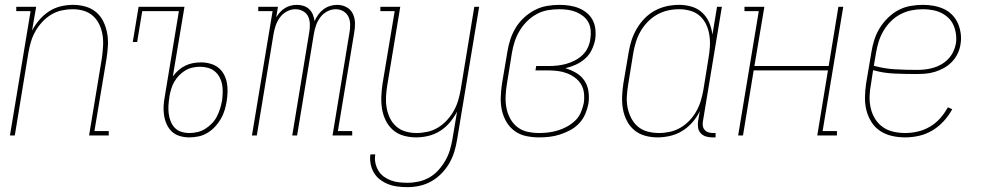

<svg xmlns="http://www.w3.org/2000/svg" viewBox="-20 -558 4040 791"><path d="M21 0 106 -512H47V-530H129L112 -432Q124 -455 142 -476Q160 -497 182.5 -511.5Q205 -526 230.5 -532Q256 -538 281 -538Q307 -538 332 -531Q357 -524 376 -508Q395 -492 406 -469Q417 -446 421.5 -421Q426 -396 424.5 -369.5Q423 -343 419 -317L369 -18H428V0H347L400 -320Q403 -343 404.5 -367Q406 -391 402.5 -413.5Q399 -436 389.5 -456.5Q380 -477 363.5 -492Q347 -507 325 -513.5Q303 -520 279 -520Q257 -520 234 -515Q211 -510 190.5 -497.5Q170 -485 153.5 -467Q137 -449 125.5 -428.5Q114 -408 107.5 -386Q101 -364 97 -341L41 0Z M760 8Q740 8 721 2.5Q702 -3 688.5 -15.5Q675 -28 667 -45.5Q659 -63 656 -82Q653 -101 654 -121Q655 -141 659 -161L717 -512H566L545 -385H527L551 -530H740L692 -243Q702 -257 715 -268.5Q728 -280 743.5 -287.5Q759 -295 775.5 -298Q792 -301 808 -301Q827 -301 845.5 -296Q864 -291 878.5 -280Q893 -269 902 -252.5Q911 -236 914.5 -218Q918 -200 917.5 -180.5Q917 -161 914 -142Q911 -123 905.5 -104.5Q900 -86 890 -68.5Q880 -51 866 -36Q852 -21 834.5 -10.5Q817 0 798 4Q779 8 760 8ZM760 -10Q777 -10 794 -14Q811 -18 826 -27.5Q841 -37 853.5 -50Q866 -63 874 -79Q882 -95 887 -111.5Q892 -128 895 -144Q897 -161 897.5 -178Q898 -195 895 -210.5Q892 -226 884.5 -240Q877 -254 865 -264Q853 -274 837 -278.5Q821 -283 804 -283Q789 -283 773 -279.5Q757 -276 743 -267.5Q729 -259 717.5 -247Q706 -235 698 -221Q690 -207 685.5 -192Q681 -177 678 -161V-158Q675 -141 674 -123.5Q673 -106 675 -90Q677 -74 683 -58.5Q689 -43 700 -31.5Q711 -20 727 -15Q743 -10 760 -10Z M1018 0 1103 -512H1044V-530H1125L1118 -487Q1125 -498 1134 -508Q1143 -518 1154.5 -525Q1166 -532 1178.5 -535Q1191 -538 1204 -538Q1218 -538 1231.5 -533.5Q1245 -529 1254.5 -519.5Q1264 -510 1269 -497.5Q1274 -485 1276 -471Q1282 -485 1291 -497.5Q1300 -510 1312.5 -519.5Q1325 -529 1340 -533.5Q1355 -538 1369 -538Q1390 -538 1407.5 -528.5Q1425 -519 1433.5 -501.5Q1442 -484 1442.5 -463Q1443 -442 1439 -422L1372 -18H1431V0H1350L1420 -425Q1423 -442 1422.5 -459Q1422 -476 1415 -490Q1408 -504 1394 -512Q1380 -520 1363 -520Q1345 -520 1328 -511Q1311 -502 1299.5 -486.5Q1288 -471 1282 -453.5Q1276 -436 1273 -418L1204 0H1184L1254 -425Q1257 -442 1256.5 -459Q1256 -476 1249.5 -490Q1243 -504 1228.5 -512Q1214 -520 1197 -520Q1179 -520 1162 -511Q1145 -502 1133.5 -486.5Q1122 -471 1116 -453.5Q1110 -436 1107 -418L1038 0Z M1659 213Q1639 213 1618.5 210.5Q1598 208 1580 201Q1562 194 1546.5 182.5Q1531 171 1521 154.5Q1511 138 1507 118Q1503 98 1506 78H1526Q1523 96 1526.5 113Q1530 130 1538.5 144.5Q1547 159 1560.5 169Q1574 179 1590 185Q1606 191 1623.5 193Q1641 195 1659 195Q1682 195 1705 190Q1728 185 1749 173Q1770 161 1786.5 142.5Q1803 124 1815 103Q1827 82 1833.5 60Q1840 38 1844 15L1863 -98Q1851 -75 1833.5 -54Q1816 -33 1793 -18.5Q1770 -4 1744.5 2Q1719 8 1694 8Q1668 8 1643 1Q1618 -6 1599.5 -22Q1581 -38 1569.5 -61Q1558 -84 1554 -109Q1550 -134 1551 -160.5Q1552 -187 1556 -213L1606 -512H1547V-530H1629L1576 -210Q1572 -187 1570.5 -163Q1569 -139 1572.5 -116.5Q1576 -94 1585.5 -73.5Q1595 -53 1611.5 -38Q1628 -23 1650 -16.5Q1672 -10 1696 -10Q1718 -10 1741 -15Q1764 -20 1784.5 -32.5Q1805 -45 1821.5 -63Q1838 -81 1849.5 -101.5Q1861 -122 1867.5 -144Q1874 -166 1878 -189L1934 -530H1954L1863 18Q1859 43 1851.5 67.5Q1844 92 1831 114.5Q1818 137 1799 156.5Q1780 176 1757 189Q1734 202 1709 207.5Q1684 213 1659 213Z M2202 8Q2174 8 2147.5 2.5Q2121 -3 2100 -18.5Q2079 -34 2066 -56.5Q2053 -79 2047.5 -104.5Q2042 -130 2043 -158Q2044 -186 2048 -213L2070 -343Q2074 -369 2082 -394Q2090 -419 2104 -442.5Q2118 -466 2138.5 -485Q2159 -504 2183 -516.5Q2207 -529 2233 -533.5Q2259 -538 2285 -538Q2305 -538 2325.5 -535Q2346 -532 2364.5 -524.5Q2383 -517 2398 -504.5Q2413 -492 2422 -474.5Q2431 -457 2433 -436.5Q2435 -416 2432 -395Q2428 -374 2418 -353Q2408 -332 2390.5 -316.5Q2373 -301 2352 -291.5Q2331 -282 2309 -277Q2333 -270 2354 -257.5Q2375 -245 2388 -225.5Q2401 -206 2404.5 -180.5Q2408 -155 2404 -130Q2400 -109 2391 -88Q2382 -67 2366 -50Q2350 -33 2329.5 -22Q2309 -11 2287.5 -4Q2266 3 2244.5 5.5Q2223 8 2202 8ZM2202 -10Q2222 -10 2241 -12.5Q2260 -15 2279.5 -21Q2299 -27 2317 -37Q2335 -47 2350 -61.5Q2365 -76 2373 -95Q2381 -114 2385 -133Q2388 -153 2386 -173Q2384 -193 2374.5 -209.5Q2365 -226 2349.5 -237.5Q2334 -249 2316 -256Q2298 -263 2278 -265.5Q2258 -268 2238 -268H2186L2189 -286H2241Q2259 -286 2277 -288Q2295 -290 2313 -295Q2331 -300 2348.5 -309Q2366 -318 2380 -331.5Q2394 -345 2402 -362.5Q2410 -380 2412 -398Q2415 -415 2413.5 -433Q2412 -451 2404 -466Q2396 -481 2382.5 -491.5Q2369 -502 2353.5 -508.5Q2338 -515 2320 -517.5Q2302 -520 2284 -520Q2261 -520 2237 -516Q2213 -512 2191 -500Q2169 -488 2151 -470Q2133 -452 2120.5 -431Q2108 -410 2100.5 -387Q2093 -364 2089 -340L2068 -210Q2064 -186 2063 -161Q2062 -136 2066.5 -113Q2071 -90 2082 -69.5Q2093 -49 2111.5 -34.5Q2130 -20 2153.5 -15Q2177 -10 2202 -10Z M2689 8Q2662 8 2637 1Q2612 -6 2593 -22Q2574 -38 2562.5 -60.5Q2551 -83 2546.5 -108Q2542 -133 2543 -160Q2544 -187 2548 -213L2570 -343Q2574 -368 2582 -392.5Q2590 -417 2603.5 -440Q2617 -463 2636 -482.5Q2655 -502 2678.5 -514.5Q2702 -527 2727 -532.5Q2752 -538 2778 -538Q2805 -538 2830 -530.5Q2855 -523 2873.5 -505.5Q2892 -488 2902 -464.5Q2912 -441 2915 -415L2934 -530H2954L2876 -59Q2874 -49 2875.5 -39.5Q2877 -30 2883 -23Q2889 -16 2898 -13Q2907 -10 2917 -10H2928V8H2914Q2900 8 2887.5 4Q2875 0 2866.5 -9.5Q2858 -19 2856 -32Q2854 -45 2856 -59L2863 -100Q2851 -75 2832.5 -54Q2814 -33 2790.5 -18.5Q2767 -4 2740.5 2Q2714 8 2689 8ZM2695 -10Q2717 -10 2740 -15Q2763 -20 2783.5 -32Q2804 -44 2821 -62Q2838 -80 2849.5 -101Q2861 -122 2867.5 -144Q2874 -166 2878 -189L2899 -319Q2903 -342 2904.5 -366Q2906 -390 2902.5 -413Q2899 -436 2889.5 -456.5Q2880 -477 2863.5 -492Q2847 -507 2824.5 -513.5Q2802 -520 2778 -520Q2755 -520 2732 -515Q2709 -510 2687.5 -498Q2666 -486 2648.5 -468Q2631 -450 2619 -429Q2607 -408 2600 -385.5Q2593 -363 2589 -340L2568 -210Q2564 -186 2562.5 -162Q2561 -138 2565.5 -115Q2570 -92 2580.5 -71.5Q2591 -51 2608 -36.5Q2625 -22 2648 -16Q2671 -10 2695 -10Z M3021 0 3106 -512H3047V-530H3129L3088 -286H3394L3434 -530H3454L3369 -18H3428V0H3347L3391 -268H3085L3041 0Z M3709 8Q3681 8 3654.5 2Q3628 -4 3606 -18.5Q3584 -33 3570 -55.5Q3556 -78 3549.5 -103.5Q3543 -129 3543.5 -157Q3544 -185 3548 -213L3570 -343Q3574 -369 3582 -394Q3590 -419 3604 -442Q3618 -465 3638 -484.5Q3658 -504 3681.5 -516.5Q3705 -529 3731 -533.5Q3757 -538 3782 -538Q3805 -538 3827 -534Q3849 -530 3868.5 -521Q3888 -512 3903 -496.5Q3918 -481 3926.5 -461.5Q3935 -442 3938 -419.5Q3941 -397 3937 -375Q3934 -355 3925 -336.5Q3916 -318 3901.5 -303Q3887 -288 3869 -278Q3851 -268 3831.5 -262Q3812 -256 3792 -254.5Q3772 -253 3753 -253Q3708 -253 3663.5 -255Q3619 -257 3577 -269L3568 -210Q3563 -185 3562.5 -160Q3562 -135 3567.5 -111.5Q3573 -88 3585.5 -68Q3598 -48 3617 -34.5Q3636 -21 3660 -15.5Q3684 -10 3709 -10Q3735 -10 3761 -16Q3787 -22 3811 -36Q3835 -50 3853.5 -71Q3872 -92 3885 -116L3903 -108Q3889 -82 3868 -59Q3847 -36 3821 -20.5Q3795 -5 3766.5 1.5Q3738 8 3709 8ZM3758 -270Q3775 -270 3792 -272Q3809 -274 3826 -279Q3843 -284 3858.5 -293Q3874 -302 3886.5 -315Q3899 -328 3907 -344.5Q3915 -361 3918 -378Q3921 -397 3918.5 -416.5Q3916 -436 3908.5 -453.5Q3901 -471 3887.5 -484Q3874 -497 3857.5 -505Q3841 -513 3821.5 -516.5Q3802 -520 3782 -520Q3759 -520 3735.5 -515.5Q3712 -511 3690 -499.5Q3668 -488 3650 -470Q3632 -452 3619.5 -430.5Q3607 -409 3600 -386.5Q3593 -364 3589 -340L3580 -287Q3623 -275 3668 -272.5Q3713 -270 3758 -270Z"/></svg>

Font: Iosevka Slab Thin
Style: Italic
Weight: 100
Italic angle: -9°
Monospace: yes
Designer: Belleve Invis
Foundry: Belleve Invis
Version: Version 11.1.1; ttfautohint (v1.8.3)